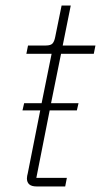

<svg xmlns="http://www.w3.org/2000/svg" viewBox="-20 -672 364 692"><path d="M221 -31 215 0H112Q94 0 85.5 -7.5Q77 -15 77 -29Q77 -34 78 -38.5Q79 -43 80 -47L125 -274H61L67 -300H130L166 -478H75L81 -508H145Q163 -508 169.5 -515.5Q176 -523 179 -539L202 -652H235L206 -508H324L318 -478H200L164 -300H263L257 -274H159L111 -31Z"/></svg>

Font: IBM Plex Sans ExtraLight
Style: Italic
Weight: 250
Italic angle: -11.31°
Designer: Mike Abbink, Paul van der Laan, Pieter van Rosmalen
Foundry: Bold Monday
Version: Version 3.201